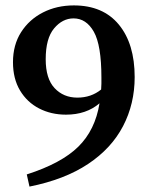

<svg xmlns="http://www.w3.org/2000/svg" viewBox="-20 -673 560 710"><path d="M149 -454Q149 -382 182 -347Q215 -312 266 -312Q317 -312 354 -342Q355 -353 355 -364Q355 -375 355 -386Q355 -506 327 -555.5Q299 -605 252 -605Q211 -605 180 -568Q149 -531 149 -454ZM89 17 79 -28Q207 -69 269.5 -130.5Q332 -192 348 -291Q299 -249 224 -249Q169 -249 124.5 -272Q80 -295 54 -338.5Q28 -382 28 -443Q28 -507 58 -554Q88 -601 139 -627Q190 -653 253 -653Q361 -653 419.5 -582Q478 -511 478 -388Q478 -289 435 -206.5Q392 -124 305.5 -66.5Q219 -9 89 17Z"/></svg>

Font: Source Serif 4 Semibold
Style: Regular
Weight: 600
Designer: Frank Grießhammer
Foundry: Adobe
Version: Version 4.005;hotconv 1.1.0;makeotfexe 2.6.0